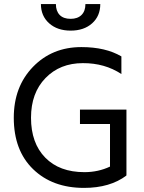

<svg xmlns="http://www.w3.org/2000/svg" viewBox="-20 -918 710 946"><path d="M603 -377.9H374V-307.1H522V-97.2Q463.9 -69.8 396 -69.8Q272.9 -69.8 202.9 -141.4Q132.8 -212.9 132.8 -337.9Q132.8 -460 204.1 -533.4Q275.4 -606.9 388.2 -606.9Q496.1 -607.4 578.1 -553.2V-640.1Q500 -686 380.9 -686Q236.8 -686 142.3 -588.4Q47.9 -490.7 47.9 -337.9Q47.9 -176.8 143.1 -84.5Q238.3 7.8 394 7.8Q522 7.8 603 -53.2L602.1 -56.2H603ZM474.1 -897.9H400.9Q400.9 -863.3 381.6 -844.2Q362.3 -825.2 328.1 -825.2Q292.5 -825.2 273.9 -844.5Q255.4 -863.8 255.4 -897.9H181.6Q181.6 -839.4 222.2 -803.2Q262.7 -767.1 328.1 -767.1Q393.6 -767.1 433.8 -803Q474.1 -838.9 474.1 -897.9Z"/></svg>

Font: FAU Chimera
Style: Regular
Weight: 400
Version: Version 1.002;hotconv 1.0.117;makeotfexe 2.5.65602